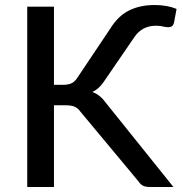

<svg xmlns="http://www.w3.org/2000/svg" viewBox="-20 -745 731 765"><path d="M671 0H578.5Q558.5 0 548.5 -5.8Q538.5 -11.5 532 -22L300.5 -300Q291 -313.5 278 -319.5Q265 -325.5 242 -325.5H195V0H88.5V-718.5H195V-407H230Q249 -407 262.2 -412Q275.5 -417 286 -432L419 -630.5Q450.5 -681.5 494 -703.2Q537.5 -725 596.5 -725Q646 -725 683.5 -709.5L673.5 -655.5Q670.5 -644 664.5 -640.2Q658.5 -636.5 651 -636.5Q642 -636.5 631.5 -639Q619 -642.5 601.5 -642.5Q545.5 -642.5 515 -596.5L394 -420Q374 -390 347.5 -378.5Q377.5 -368.5 400 -337.5Z"/></svg>

Font: Verano Sans Medium
Style: Regular
Weight: 500
Designer: Lukasz Dziedzic with Adam Twardoch and Botio Nikoltchev
Foundry: tyPoland Lukasz Dziedzic
Version: Version 3.001;December 28, 2019;FontCreator 12.0.0.2547 64-b